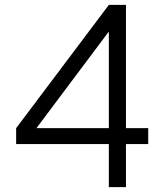

<svg xmlns="http://www.w3.org/2000/svg" viewBox="-20 -765 670 785"><path d="M425 -176H46V-241L425 -745H495V-241H586V-176H495V0H425ZM425 -241V-636L129 -241Z"/></svg>

Font: Evergrow Sans 
Style: Regular
Weight: 400
Foundry: 10Web
Version: Version 1.000